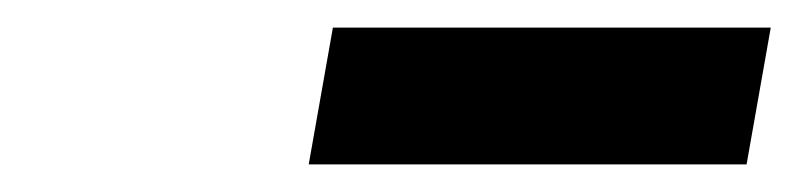

<svg xmlns="http://www.w3.org/2000/svg" viewBox="-20 -709 578 139"><path d="M203.5 -590 221 -689H538L520.5 -590Z"/></svg>

Font: Overpass
Style: Bold Italic
Weight: 700
Italic angle: -10°
Designer: Delve Withrington, Dave Bailey, Thomas Jockin
Foundry: Delve Fonts LLC
Version: Version 4.000; ttfautohint (v1.8.3)